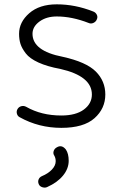

<svg xmlns="http://www.w3.org/2000/svg" viewBox="-20 -570 565 886"><path d="M263 20Q159 20 71 -29Q61 -34 58 -45.5Q55 -57 61 -67Q67 -77 78.5 -80Q90 -83 101 -77Q171 -37 263 -37Q330 -37 367 -64.5Q404 -92 404 -134Q404 -219 258 -252Q198 -263 157.5 -281.5Q117 -300 99 -323.5Q81 -347 74.5 -367.5Q68 -388 68 -414Q68 -468 115 -509Q162 -550 242 -550Q327 -550 410 -517Q421 -513 426.5 -502.5Q432 -492 427 -481Q423 -470 411.5 -464.5Q400 -459 389 -464Q312 -494 242 -494Q194 -494 162 -470.5Q130 -447 130 -414Q130 -335 269 -308Q378 -284 422 -240Q466 -196 466 -134Q466 -69 416 -24.5Q366 20 263 20ZM198 293Q188 298 175.5 294Q163 290 159 280Q154 269 158 258.5Q162 248 173 243Q202 231 219.5 212.5Q237 194 237 174Q237 160 231 149Q224 139 227.5 127.5Q231 116 242 110Q265 96 284 120Q297 139 297 172Q297 208 271 240Q245 272 198 293Z"/></svg>

Font: Hoogli Medium
Style: Regular
Weight: 500
Designer: Anand Singh Naorem
Foundry: Brand New Type
Version: Version 1.00 b007